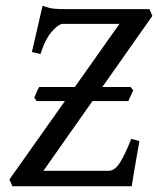

<svg xmlns="http://www.w3.org/2000/svg" viewBox="-20 -647 549 667"><path d="M509.3 -591.8 130.9 -53.7H357.4Q377 -53.7 393.8 -77.6Q410.6 -101.6 436 -164.6L464.4 -156.7Q460.4 -135.3 455.3 -105.7Q450.2 -76.2 445.3 -47.6Q440.4 -19 437.5 0H22.9L12.7 -23.4L395 -564H198.2Q184.1 -564 160.9 -538.3Q137.7 -512.7 120.6 -459.5L90.8 -466.3L127.9 -627Q151.4 -618.2 168.9 -616.7Q186.5 -615.2 212.4 -615.2H499.5ZM442.9 -333.5 425.8 -295.9H107.4L99.1 -307.6Q102.1 -314.9 106.9 -326.2Q111.8 -337.4 116.2 -344.7H433.6Z"/></svg>

Font: Gentium Book Plus
Style: Italic
Weight: 400
Italic angle: -8°
Designer: Victor Gaultney, Annie Olsen, Iska Routamaa, Becca Hirsbrunner
Foundry: SIL International
Version: Version 6.101